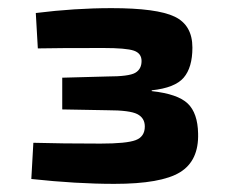

<svg xmlns="http://www.w3.org/2000/svg" viewBox="-20 -803 561 472"><path d="M254 -783Q366 -783 409.5 -762Q453 -741 453 -686Q453 -637 431.5 -612Q410 -587 353 -581V-579Q417 -572 441.5 -548.5Q466 -525 467 -475Q469 -408 422.5 -379.5Q376 -351 261 -351Q168 -351 57 -363L62 -452Q131 -450 227 -450Q291 -450 313.5 -458.5Q336 -467 336 -492Q336 -513 317.5 -522.5Q299 -532 244 -532L133 -534V-612L244 -615Q297 -615 312.5 -624Q328 -633 328 -653Q328 -672 309 -678.5Q290 -685 234 -685Q116 -685 73 -684L68 -771Q164 -783 254 -783Z"/></svg>

Font: Exo 2 Expanded
Style: Bold
Weight: 700
Width: 7
Designer: Natanael Gama
Version: Version 1.001;PS 001.001;hotconv 1.0.70;makeotf.lib2.5.58329